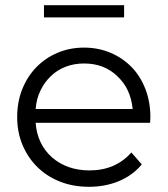

<svg xmlns="http://www.w3.org/2000/svg" viewBox="-20 -713 644 738"><path d="M557 -241H117Q123 -159 180 -108Q238 -58 324 -58Q424 -58 485 -127L525 -81Q490 -39 437.5 -17Q385 5 322 5Q261 5 210.5 -15Q160 -35 123.5 -71Q87 -107 66.5 -156Q46 -205 46 -263Q46 -321 65.5 -370Q85 -419 119.5 -454.5Q154 -490 201 -510Q248 -530 303 -530Q358 -530 405 -510Q452 -490 486 -455Q520 -420 539 -370.5Q558 -321 558 -263ZM117 -294H490Q482 -373 431 -420Q381 -469 303 -469Q265 -469 232.5 -456.5Q200 -444 175.5 -420.5Q151 -397 135.5 -365Q120 -333 117 -294ZM149 -693H457V-646H149Z"/></svg>

Font: CMG Sans
Style: Regular
Weight: 400
Designer: Julieta Ulanovsky
Foundry: Julieta Ulanovsky
Version: Version 7.200